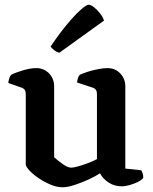

<svg xmlns="http://www.w3.org/2000/svg" viewBox="-20 -788 645 812"><path d="M245 4Q220 4 193 -7.5Q166 -19 142 -35.5Q118 -52 103.5 -68Q89 -84 89 -93V-391Q89 -411 72 -417L15 -437Q18 -462 28 -472Q45 -481 77 -490.5Q109 -500 133 -500Q166 -500 187.5 -477.5Q209 -455 209 -423V-123Q222 -111 244 -95Q266 -79 281 -79Q292 -79 311 -84.5Q330 -90 351.5 -98Q373 -106 390 -115V-391Q390 -411 373 -417L306 -439Q307 -451 310.5 -460Q314 -469 318 -472Q328 -477 349.5 -484Q371 -491 394.5 -495.5Q418 -500 434 -500Q467 -500 488.5 -477.5Q510 -455 510 -423V-75L577 -68Q580 -64 583 -55.5Q586 -47 586 -36Q580 -27 564 -19Q548 -11 529 -5.5Q510 0 495 0Q464 0 439.5 -16Q415 -32 403 -55Q383 -42 353.5 -28.5Q324 -15 294.5 -5.5Q265 4 245 4ZM231 -565Q219 -568 209 -576Q199 -584 194 -591Q228 -642 261 -682Q294 -722 319.5 -745Q345 -768 355 -768Q364 -768 377.5 -757.5Q391 -747 403 -731.5Q415 -716 420 -701Z"/></svg>

Font: Texturina SemiBold
Style: Regular
Weight: 600
Designer: Guillermo Torres Carreño
Foundry: Omnibus-Type
Version: Version 1.002; ttfautohint (v1.8.3)